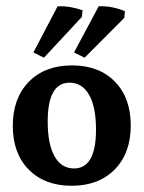

<svg xmlns="http://www.w3.org/2000/svg" viewBox="-20 -594 466 623"><path d="M212.4 8.8Q125 8.8 73.2 -43.7Q21.5 -96.2 21.5 -185.5Q21.5 -275.4 73.5 -328.6Q125.5 -381.8 213.9 -381.8Q301.3 -381.8 352.8 -329.1Q404.3 -276.4 404.3 -187Q404.3 -97.2 352.3 -44.2Q300.3 8.8 212.4 8.8ZM220.2 -47.4Q291.5 -47.4 291.5 -173.3Q291.5 -247.1 269 -286.4Q246.6 -325.7 205.6 -325.7Q134.8 -325.7 134.8 -199.7Q134.8 -126 157 -86.7Q179.2 -47.4 220.2 -47.4ZM122.6 -406.7 88.4 -423.8 167 -573.7Q189.5 -574.2 209.2 -570.8Q229 -567.4 248 -560.5L245.6 -539.1ZM254.4 -406.7 220.2 -423.8 300.3 -573.7Q343.8 -575.2 385.3 -557.6L383.3 -536.1Z"/></svg>

Font: Markazi Text SemiBold
Style: Regular
Weight: 600
Designer: Borna Izadpanah (Arabic designer), Fiona Ross (Arabic design director) and Florian Runge (Latin designer)
Foundry: Borna Izadpanah and Florian Runge
Version: Version 1.001; ttfautohint (v1.8.3)